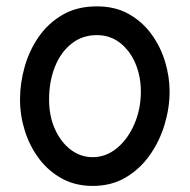

<svg xmlns="http://www.w3.org/2000/svg" viewBox="-20 -555 606 613"><path d="M289.1 -534.7Q347.7 -534.7 391.1 -510.3Q434.6 -485.8 463.6 -445.8Q492.7 -405.8 507.1 -357.9Q521.5 -310.1 521.5 -262.7Q521.5 -210.9 505.6 -157.7Q489.7 -104.5 458.5 -60.1Q427.2 -15.6 381.6 11.5Q335.9 38.6 275.9 38.6Q220.7 38.6 177.5 14.9Q134.3 -8.8 104.5 -48.6Q74.7 -88.4 59.3 -137.5Q43.9 -186.5 43.9 -237.3Q43.9 -289.6 58.8 -342Q73.7 -394.5 104 -438Q134.3 -481.4 180.4 -508.1Q226.6 -534.7 289.1 -534.7ZM289.1 -442.9Q242.7 -442.9 208.3 -415.5Q173.8 -388.2 155.3 -341.6Q136.7 -294.9 136.7 -237.3Q136.7 -184.1 155.5 -142.6Q174.3 -101.1 205.8 -77.1Q237.3 -53.2 275.9 -53.2Q318.4 -53.2 353.3 -82Q388.2 -110.8 408.9 -158.7Q429.7 -206.5 429.7 -262.7Q429.7 -312 412.1 -353Q394.5 -394 362.8 -418.5Q331.1 -442.9 289.1 -442.9Z"/></svg>

Font: Mikhak-DS2-FD Medium
Style: Regular
Weight: 500
Designer: Amin Abedi
Version: Version 3.4